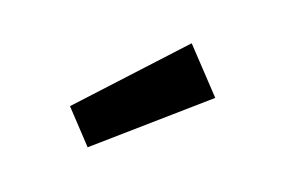

<svg xmlns="http://www.w3.org/2000/svg" viewBox="-36 -807 428 282"><g transform="rotate(10 178.0 -665.5)"><path d="M279 -681 107 -577 71 -632 231 -754Z"/></g></svg>

Font: Rambla
Style: Regular
Weight: 400
Designer: Martin Sommaruga
Foundry: Martin Sommaruga
Version: Version 1.001